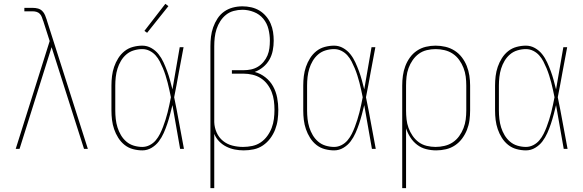

<svg xmlns="http://www.w3.org/2000/svg" viewBox="-20 -776 3040 1001"><path d="M62 0 239 -562 206 -665Q206 -665 206 -665Q206 -665 206 -666L205 -667Q202 -676 198.5 -686Q195 -696 188 -703.5Q181 -711 171 -714Q161 -717 151 -717H107V-735H151Q165 -735 178 -731.5Q191 -728 200.5 -718.5Q210 -709 215 -696.5Q220 -684 224 -672V-671Q224 -671 224 -671Q224 -671 224 -671L438 0H418L249 -530L82 0Z M722 8Q698 8 673.5 1.5Q649 -5 629.5 -20.5Q610 -36 596.5 -57.5Q583 -79 575 -102.5Q567 -126 564 -150.5Q561 -175 561 -200V-330Q561 -355 564 -379.5Q567 -404 575 -427.5Q583 -451 596.5 -472.5Q610 -494 629.5 -509.5Q649 -525 673.5 -531.5Q698 -538 722 -538Q747 -538 769 -525.5Q791 -513 806.5 -493.5Q822 -474 832.5 -451Q843 -428 851.5 -405Q860 -382 866.5 -358Q873 -334 879 -310Q889 -365 898 -420Q907 -475 917 -530H937Q924 -465 912.5 -399.5Q901 -334 888 -269Q902 -202 914 -134.5Q926 -67 939 0H919Q909 -57 899 -114Q889 -171 879 -228Q873 -203 866.5 -178.5Q860 -154 852 -130Q844 -106 833.5 -82.5Q823 -59 808 -39Q793 -19 770.5 -5.5Q748 8 722 8ZM722 -10Q742 -10 760.5 -19.5Q779 -29 792 -44.5Q805 -60 814 -78Q823 -96 830 -114.5Q837 -133 843 -152Q849 -171 854 -190.5Q859 -210 863 -229.5Q867 -249 871 -269Q867 -288 863 -307Q859 -326 854 -345Q849 -364 843 -383Q837 -402 829.5 -420Q822 -438 813 -455.5Q804 -473 791 -487.5Q778 -502 760 -511Q742 -520 722 -520Q700 -520 678 -513.5Q656 -507 639 -492.5Q622 -478 610.5 -458.5Q599 -439 592.5 -418Q586 -397 583.5 -374.5Q581 -352 581 -330V-200Q581 -178 583.5 -155.5Q586 -133 592.5 -112Q599 -91 610.5 -71.5Q622 -52 639 -37.5Q656 -23 678 -16.5Q700 -10 722 -10ZM747 -605 733 -615 842 -756 858 -744Z M1077 205V-535Q1077 -560 1080 -585Q1083 -610 1091.5 -634Q1100 -658 1114 -679.5Q1128 -701 1148.5 -715.5Q1169 -730 1193.5 -736.5Q1218 -743 1244 -743Q1267 -743 1289.5 -738Q1312 -733 1331.5 -721.5Q1351 -710 1366.5 -692Q1382 -674 1391 -653Q1400 -632 1403.5 -609.5Q1407 -587 1407 -564Q1407 -538 1402 -512.5Q1397 -487 1384.5 -465Q1372 -443 1352 -426.5Q1332 -410 1308 -401Q1338 -393 1363.5 -373Q1389 -353 1404 -325.5Q1419 -298 1425 -266.5Q1431 -235 1431 -204Q1431 -177 1427.5 -151Q1424 -125 1414.5 -100.5Q1405 -76 1389 -54.5Q1373 -33 1351 -18Q1329 -3 1303 2.5Q1277 8 1251 8Q1227 8 1204 3.5Q1181 -1 1160 -11.5Q1139 -22 1122.5 -39Q1106 -56 1097 -78V205ZM1247 -10Q1271 -10 1295 -15Q1319 -20 1339 -33.5Q1359 -47 1373.5 -67Q1388 -87 1396.5 -109.5Q1405 -132 1408 -156Q1411 -180 1411 -204Q1411 -227 1408 -250.5Q1405 -274 1396.5 -296Q1388 -318 1373.5 -337Q1359 -356 1339.5 -368.5Q1320 -381 1296.5 -386.5Q1273 -392 1250 -392H1189V-410H1250Q1270 -410 1289 -414Q1308 -418 1324.5 -428Q1341 -438 1354 -453.5Q1367 -469 1374.5 -487Q1382 -505 1384.5 -524.5Q1387 -544 1387 -564Q1387 -594 1379.5 -624.5Q1372 -655 1352.5 -678.5Q1333 -702 1303.5 -713.5Q1274 -725 1244 -725Q1221 -725 1198.5 -719Q1176 -713 1158.5 -699Q1141 -685 1128.5 -665.5Q1116 -646 1109 -624.5Q1102 -603 1099.5 -580.5Q1097 -558 1097 -535V-146V-139Q1098 -111 1109.5 -85Q1121 -59 1142.5 -41.5Q1164 -24 1191.5 -17Q1219 -10 1247 -10Z M1722 8Q1698 8 1673.5 1.5Q1649 -5 1629.5 -20.5Q1610 -36 1596.5 -57.5Q1583 -79 1575 -102.5Q1567 -126 1564 -150.5Q1561 -175 1561 -200V-330Q1561 -355 1564 -379.5Q1567 -404 1575 -427.5Q1583 -451 1596.5 -472.5Q1610 -494 1629.5 -509.5Q1649 -525 1673.5 -531.5Q1698 -538 1722 -538Q1747 -538 1769 -525.5Q1791 -513 1806.5 -493.5Q1822 -474 1832.5 -451Q1843 -428 1851.5 -405Q1860 -382 1866.5 -358Q1873 -334 1879 -310Q1889 -365 1898 -420Q1907 -475 1917 -530H1937Q1924 -465 1912.5 -399.5Q1901 -334 1888 -269Q1902 -202 1914 -134.5Q1926 -67 1939 0H1919Q1909 -57 1899 -114Q1889 -171 1879 -228Q1873 -203 1866.5 -178.5Q1860 -154 1852 -130Q1844 -106 1833.5 -82.5Q1823 -59 1808 -39Q1793 -19 1770.5 -5.5Q1748 8 1722 8ZM1722 -10Q1742 -10 1760.5 -19.5Q1779 -29 1792 -44.5Q1805 -60 1814 -78Q1823 -96 1830 -114.5Q1837 -133 1843 -152Q1849 -171 1854 -190.5Q1859 -210 1863 -229.5Q1867 -249 1871 -269Q1867 -288 1863 -307Q1859 -326 1854 -345Q1849 -364 1843 -383Q1837 -402 1829.5 -420Q1822 -438 1813 -455.5Q1804 -473 1791 -487.5Q1778 -502 1760 -511Q1742 -520 1722 -520Q1700 -520 1678 -513.5Q1656 -507 1639 -492.5Q1622 -478 1610.5 -458.5Q1599 -439 1592.5 -418Q1586 -397 1583.5 -374.5Q1581 -352 1581 -330V-200Q1581 -178 1583.5 -155.5Q1586 -133 1592.5 -112Q1599 -91 1610.5 -71.5Q1622 -52 1639 -37.5Q1656 -23 1678 -16.5Q1700 -10 1722 -10Z M2077 205V-330Q2077 -356 2080.5 -381.5Q2084 -407 2093 -431Q2102 -455 2117 -476Q2132 -497 2153.5 -511.5Q2175 -526 2200 -532Q2225 -538 2251 -538Q2277 -538 2302.5 -532Q2328 -526 2350 -512Q2372 -498 2388 -477Q2404 -456 2413.5 -432Q2423 -408 2427 -382Q2431 -356 2431 -330V-200Q2431 -174 2427.5 -148.5Q2424 -123 2414.5 -99Q2405 -75 2389.5 -54Q2374 -33 2352.5 -18.5Q2331 -4 2305.5 2Q2280 8 2254 8Q2228 8 2202 1.5Q2176 -5 2155 -21Q2134 -37 2119.5 -59.5Q2105 -82 2097 -107V205ZM2251 -10Q2274 -10 2297.5 -15.5Q2321 -21 2340.5 -34Q2360 -47 2374 -66.5Q2388 -86 2396.5 -108Q2405 -130 2408 -153Q2411 -176 2411 -200V-330Q2411 -354 2408 -377Q2405 -400 2396.5 -422Q2388 -444 2374 -463.5Q2360 -483 2340.5 -496Q2321 -509 2297.5 -514.5Q2274 -520 2251 -520Q2228 -520 2205 -514.5Q2182 -509 2163.5 -495.5Q2145 -482 2131.5 -462.5Q2118 -443 2110 -421Q2102 -399 2099.5 -376Q2097 -353 2097 -330V-200Q2097 -177 2099.5 -154Q2102 -131 2110 -109Q2118 -87 2131.5 -67.5Q2145 -48 2163.5 -34.5Q2182 -21 2205 -15.5Q2228 -10 2251 -10Z M2722 8Q2698 8 2673.5 1.5Q2649 -5 2629.5 -20.5Q2610 -36 2596.5 -57.5Q2583 -79 2575 -102.5Q2567 -126 2564 -150.5Q2561 -175 2561 -200V-330Q2561 -355 2564 -379.5Q2567 -404 2575 -427.5Q2583 -451 2596.5 -472.5Q2610 -494 2629.5 -509.5Q2649 -525 2673.5 -531.5Q2698 -538 2722 -538Q2747 -538 2769 -525.5Q2791 -513 2806.5 -493.5Q2822 -474 2832.5 -451Q2843 -428 2851.5 -405Q2860 -382 2866.5 -358Q2873 -334 2879 -310Q2889 -365 2898 -420Q2907 -475 2917 -530H2937Q2924 -465 2912.5 -399.5Q2901 -334 2888 -269Q2902 -202 2914 -134.5Q2926 -67 2939 0H2919Q2909 -57 2899 -114Q2889 -171 2879 -228Q2873 -203 2866.5 -178.5Q2860 -154 2852 -130Q2844 -106 2833.5 -82.5Q2823 -59 2808 -39Q2793 -19 2770.5 -5.5Q2748 8 2722 8ZM2722 -10Q2742 -10 2760.5 -19.5Q2779 -29 2792 -44.5Q2805 -60 2814 -78Q2823 -96 2830 -114.5Q2837 -133 2843 -152Q2849 -171 2854 -190.5Q2859 -210 2863 -229.5Q2867 -249 2871 -269Q2867 -288 2863 -307Q2859 -326 2854 -345Q2849 -364 2843 -383Q2837 -402 2829.5 -420Q2822 -438 2813 -455.5Q2804 -473 2791 -487.5Q2778 -502 2760 -511Q2742 -520 2722 -520Q2700 -520 2678 -513.5Q2656 -507 2639 -492.5Q2622 -478 2610.5 -458.5Q2599 -439 2592.5 -418Q2586 -397 2583.5 -374.5Q2581 -352 2581 -330V-200Q2581 -178 2583.5 -155.5Q2586 -133 2592.5 -112Q2599 -91 2610.5 -71.5Q2622 -52 2639 -37.5Q2656 -23 2678 -16.5Q2700 -10 2722 -10Z"/></svg>

Font: Iosevka Slab Thin
Style: Regular
Weight: 100
Monospace: yes
Designer: Belleve Invis
Foundry: Belleve Invis
Version: Version 11.1.0; ttfautohint (v1.8.3)